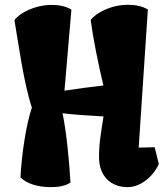

<svg xmlns="http://www.w3.org/2000/svg" viewBox="-20 -767 692 797"><path d="M64.9 -30.3C90.8 -5.9 132.8 9.8 190.9 9.8C225.6 9.8 251.5 4.4 272.5 -9.3C267.1 -101.6 256.3 -216.8 239.7 -296.4V-296.9C281.7 -291 361.3 -286.6 409.7 -283.7C400.4 -222.7 390.1 -168.5 391.1 -111.3C392.1 -35.6 440.4 9.8 509.3 9.8C573.2 9.8 623.5 -47.9 639.2 -86.4L622.1 -155.8L555.7 -154.3L593.8 -727.5C570.8 -741.7 542 -747.1 511.2 -747.1C438.5 -747.1 375.5 -711.4 356.4 -683.6C366.7 -607.4 387.2 -503.9 409.2 -412.1C367.2 -407.7 293.5 -397.9 247.6 -390.6L276.4 -727.1C252.9 -741.2 226.1 -746.6 195.3 -746.6C122.6 -746.6 58.1 -710.9 40 -683.1C57.6 -580.6 78.1 -423.8 112.3 -320.3C88.4 -250.5 69.8 -126 64.9 -30.3Z"/></svg>

Font: Fruktur
Style: Regular
Weight: 400
Designer: Viktoriya Grabowska
Foundry: Viktoriya Grabowska
Version: Version 1.002